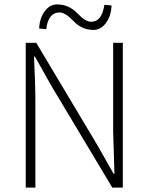

<svg xmlns="http://www.w3.org/2000/svg" viewBox="-20 -854 676 874"><path d="M406.2 -717.8Q352.5 -717.8 314.9 -757.8Q276.9 -797.9 250.5 -797.4Q224.1 -796.9 209 -776.4Q193.8 -755.9 190.9 -721.2L158.2 -724.1Q160.2 -771.5 183.6 -802.7Q207 -834 239.3 -834Q293 -834 331.1 -794.4Q368.7 -754.9 394.5 -754.9Q444.3 -754.9 455.1 -832L487.8 -829.1Q485.8 -781.2 462.4 -749.5Q438.5 -717.8 406.2 -717.8ZM141.1 -409.2V0H97.2V-659.2H145L422.9 -193.8L497.1 -63H501L495.1 -254.9V-659.2H539.1V0H491.2L212.9 -464.8L139.2 -596.2H134.8Q141.1 -460 141.1 -409.2Z"/></svg>

Font: SourceSansPro-Light
Style: Regular
Weight: 300
Designer: Paul D. Hunt
Foundry: Adobe Systems Incorporated
Version: Version 2.020;PS 2.0;hotconv 1.0.86;makeotf.lib2.5.63406